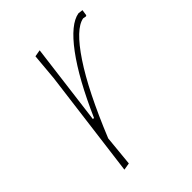

<svg xmlns="http://www.w3.org/2000/svg" viewBox="-143 -532 612 612"><g transform="rotate(-45 163.0 -226.0)"><path d="M139 -456 104 -181H109Q163 -304 215.5 -374.5Q268 -445 310 -452L326 -450L323 -430L320 -428L309 -430Q269 -423 213 -339Q157 -255 95 -103L85 0L61 4L108 -362L116 -452Z"/></g></svg>

Font: Alegreya Sans SC Thin
Style: Italic
Weight: 100
Italic angle: -7°
Designer: Juan Pablo del Peral
Foundry: Huerta Tipografica
Version: Version 2.007